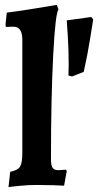

<svg xmlns="http://www.w3.org/2000/svg" viewBox="-20 -762 404 791"><path d="M72 -134V-597Q72 -622 65 -635Q58 -648 44 -651Q40 -652 31 -652L4 -651Q3 -655 3 -664L8 -710Q65 -717 130 -728Q195 -739 214 -742L221 -723Q208 -707 199 -531.5Q190 -356 190 -106Q190 -81 196.5 -71Q203 -61 219 -61Q228 -61 238 -62Q248 -63 252 -63L255 -57L244 3Q232 2 198 1Q164 0 129 0Q98 0 62 3.5Q26 7 15 9L22 -54Q55 -61 63.5 -77Q72 -93 72 -134ZM325 -466 277 -447 262 -451 263 -495Q263 -556 259.5 -609.5Q256 -663 255 -678L356 -692L364 -682Q361 -663 350.5 -598Q340 -533 325 -466Z"/></svg>

Font: Sahitya
Style: Bold
Weight: 700
Designer: Juan Pablo del Peral
Foundry: Juan Pablo del Peral (http://www.huertatipografica.com)
Version: Version 1.001;PS 001.000;hotconv 1.0.70;makeotf.lib2.5.58329